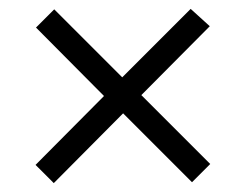

<svg xmlns="http://www.w3.org/2000/svg" viewBox="-20 -519 554 432"><path d="M453 -150 412 -109 257 -264 101 -107 60 -148 214 -303 61 -457 102 -498 255 -345 409 -499 452 -460 298 -305Z"/></svg>

Font: Gafata
Style: Regular
Weight: 400
Designer: Lautaro Hourcade
Foundry: Lautaro Hourcade
Version: Version 4.002; ttfautohint (v0.94.20-1c74) -l 7 -r 28 -G 0 -